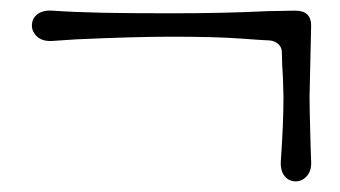

<svg xmlns="http://www.w3.org/2000/svg" viewBox="-20 -351 640 361"><path d="M78 -331Q122 -328 174 -327Q226 -326 303 -326Q402 -326 482 -330L535 -331Q565 -331 565 -303L562 -168Q562 -148 564 -76L565 -48Q566 -30 557 -20Q548 -10 536 -10Q523 -10 515 -20Q507 -30 508 -48Q513 -119 513 -168L512 -204Q510 -234 510 -252Q510 -262 503.5 -268Q497 -274 487 -275Q480 -275 432.5 -278.5Q385 -282 303 -282Q233 -282 123 -277L78 -274Q60 -273 50 -282Q40 -291 40 -303Q40 -316 50 -324Q60 -332 78 -331Z"/></svg>

Font: Hina Mincho
Style: Regular
Weight: 400
Designer: satsuyako
Foundry: satsuyako
Version: Version 1.100